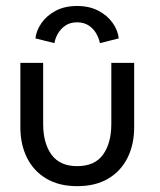

<svg xmlns="http://www.w3.org/2000/svg" viewBox="-20 -626 547 658"><path d="M127.9 -201.6Q127.9 -135.1 156.6 -95.8Q185.3 -56.6 244.6 -56.6Q304.3 -56.6 332.9 -95.8Q361.5 -135.1 361.5 -201.6V-410.5H439.8V-190.1Q439.8 -130.9 417 -85.2Q394.2 -39.5 350.8 -13.8Q307.3 12 244.6 12Q182.5 12 138.9 -13.8Q95.4 -39.5 72.6 -85.2Q49.8 -130.9 49.8 -190.1V-410.5H127.9ZM101.4 -494.4Q104.4 -521.4 122.1 -546.9Q139.8 -572.5 170.7 -589Q201.6 -605.5 244.1 -605.5Q285.8 -605.5 316.8 -589.4Q347.7 -573.3 365.8 -547.9Q383.9 -522.5 387 -494.4L322.4 -478.2Q319.6 -493.3 310.5 -510Q301.4 -526.7 284.8 -538.1Q268.1 -549.5 244.1 -549.5Q220.1 -549.5 203.7 -538.1Q187.3 -526.7 178 -510Q168.7 -493.3 166.5 -478.2Z"/></svg>

Font: League Spartan Extralight
Style: Regular
Weight: 200
Foundry: The League of Moveable Type
Version: Version 2.300; ttfautohint (v1.8.3)